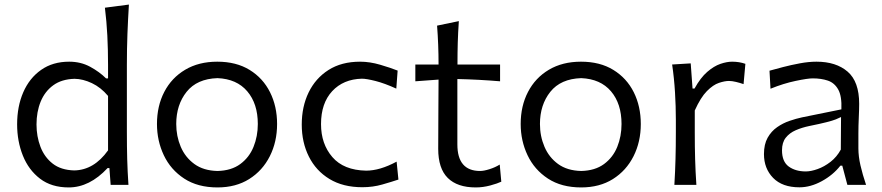

<svg xmlns="http://www.w3.org/2000/svg" viewBox="-20 -801 3822 832"><path d="M277.8 11.2Q203.1 11.2 153.6 -26.6Q104 -64.5 79.1 -126.7Q54.2 -189 54.2 -262.2Q54.2 -339.8 80.8 -401.1Q107.4 -462.4 158 -498Q208.5 -533.7 279.8 -533.7Q330.1 -533.7 370.6 -511.7Q411.1 -489.7 439.5 -461.4H448.2V-519.5Q448.2 -585.4 445.1 -647Q441.9 -708.5 434.6 -767.6L538.6 -781.2Q534.7 -717.8 532.2 -653.3Q529.8 -588.9 529.8 -519.5V-230Q529.8 -165.5 531.2 -111.8Q532.7 -58.1 536.6 0H459.5L454.1 -72.8H446.3Q368.2 11.2 277.8 11.2ZM301.8 -62.5Q387.2 -64 448.2 -149.4V-385.3Q417 -422.4 378.2 -440.7Q339.4 -459 303.2 -459.5Q247.1 -458 210.7 -431.4Q174.3 -404.8 156.2 -360.6Q138.2 -316.4 138.2 -261.7Q138.2 -210 155.3 -165Q172.4 -120.1 208.3 -92Q244.1 -64 301.8 -62.5Z M922.4 11.2Q836.9 11.2 778.3 -27.1Q719.7 -65.4 689.9 -128.2Q660.2 -190.9 660.2 -263.7Q660.2 -341.8 691.9 -402.8Q723.6 -463.9 782.5 -498.8Q841.3 -533.7 921.4 -533.7Q1003.9 -533.7 1061.8 -498Q1119.6 -462.4 1150.1 -401.4Q1180.7 -340.3 1180.7 -263.7Q1180.7 -186.5 1149.2 -124Q1117.7 -61.5 1059.8 -25.1Q1002 11.2 922.4 11.2ZM922.4 -60.1Q982.4 -61.5 1021.2 -90.1Q1060.1 -118.7 1078.6 -164.6Q1097.2 -210.4 1097.2 -263.7Q1097.2 -351.6 1051.5 -405.3Q1005.9 -459 922.4 -462.4Q833.5 -459.5 788.6 -403.1Q743.7 -346.7 743.7 -263.7Q743.7 -210.9 763.2 -165Q782.7 -119.1 822.3 -90.3Q861.8 -61.5 922.4 -60.1Z M1550.3 10.3Q1466.3 10.3 1407.7 -25.4Q1349.1 -61 1318.4 -122.6Q1287.6 -184.1 1287.6 -261.2Q1287.6 -338.9 1317.4 -400.4Q1347.2 -461.9 1403.6 -497.8Q1460 -533.7 1540.5 -533.7Q1582.5 -533.7 1627.4 -520.5Q1672.4 -507.3 1703.1 -495.1L1697.3 -417Q1647 -439.9 1607.4 -450Q1567.9 -460 1548.3 -460Q1467.8 -458 1419.4 -405.8Q1371.1 -353.5 1371.1 -263.2Q1371.1 -177.2 1420.2 -120.4Q1469.2 -63.5 1566.4 -61.5Q1626.5 -61.5 1698.7 -100.6L1706.5 -22.9Q1677.7 -13.2 1636.7 -1.5Q1595.7 10.3 1550.3 10.3Z M2041.5 11.2Q1961.9 11.2 1920.4 -29.8Q1878.9 -70.8 1878.9 -156.2Q1878.9 -239.3 1879.6 -316.7Q1880.4 -394 1880.4 -456.1L1779.8 -448.7V-521.5H1880.4Q1880.4 -606.9 1874 -689.9L1968.3 -709.5Q1964.8 -657.2 1963.6 -615.2Q1962.4 -573.2 1962.4 -521.5H2147V-448.7Q2101.1 -452.6 2054.2 -455.1Q2007.3 -457.5 1961.9 -458.5V-175.3Q1961.9 -60.1 2060.5 -60.1Q2076.7 -60.1 2101.3 -67.9Q2126 -75.7 2145.5 -87.9L2152.3 -13.7Q2136.2 -5.9 2104.5 2.7Q2072.8 11.2 2041.5 11.2Z M2498.5 11.2Q2413.1 11.2 2354.5 -27.1Q2295.9 -65.4 2266.1 -128.2Q2236.3 -190.9 2236.3 -263.7Q2236.3 -341.8 2268.1 -402.8Q2299.8 -463.9 2358.6 -498.8Q2417.5 -533.7 2497.6 -533.7Q2580.1 -533.7 2637.9 -498Q2695.8 -462.4 2726.3 -401.4Q2756.8 -340.3 2756.8 -263.7Q2756.8 -186.5 2725.3 -124Q2693.8 -61.5 2636 -25.1Q2578.1 11.2 2498.5 11.2ZM2498.5 -60.1Q2558.6 -61.5 2597.4 -90.1Q2636.2 -118.7 2654.8 -164.6Q2673.3 -210.4 2673.3 -263.7Q2673.3 -351.6 2627.7 -405.3Q2582 -459 2498.5 -462.4Q2409.7 -459.5 2364.7 -403.1Q2319.8 -346.7 2319.8 -263.7Q2319.8 -210.9 2339.4 -165Q2358.9 -119.1 2398.4 -90.3Q2438 -61.5 2498.5 -60.1Z M2902.3 0Q2905.8 -58.1 2907.2 -111.8Q2908.7 -165.5 2908.7 -230V-282.7Q2908.7 -340.3 2905 -400.9Q2901.4 -461.4 2892.6 -521.5L2973.1 -526.4L2981 -417.5H2989.7Q3015.6 -464.4 3044.7 -489.5Q3073.7 -514.6 3101.8 -524.2Q3129.9 -533.7 3152.3 -533.7Q3183.6 -533.7 3210 -524.4L3202.1 -436.5Q3186.5 -441.9 3169.4 -446Q3152.3 -450.2 3138.7 -450.2Q3120.6 -450.2 3095.5 -441.9Q3070.3 -433.6 3043.2 -406.2Q3016.1 -378.9 2990.7 -322.3V-226.6Q2990.7 -164.6 2992.2 -111.3Q2993.7 -58.1 2997.6 0Z M3444.3 10.7Q3370.1 10.7 3330.3 -30Q3290.5 -70.8 3290.5 -133.3Q3290.5 -175.8 3306.4 -204.1Q3322.3 -232.4 3347.7 -250Q3373 -267.6 3401.6 -277.3Q3430.2 -287.1 3455.6 -292.5L3626 -327.1Q3628.4 -384.3 3612.3 -413.1Q3596.2 -441.9 3567.4 -451.7Q3538.6 -461.4 3501.5 -461.4Q3480 -461.4 3427.7 -450.4Q3375.5 -439.5 3318.8 -416.5L3314.5 -494.6Q3338.9 -501.5 3373.5 -510.5Q3408.2 -519.5 3446.3 -526.6Q3484.4 -533.7 3518.1 -533.7Q3603 -533.7 3653.1 -490.5Q3703.1 -447.3 3703.1 -351.1Q3703.1 -327.6 3701.4 -291.5Q3699.7 -255.4 3699.7 -222.2V-157.7Q3699.7 -123.5 3708.7 -84.2Q3717.8 -44.9 3732.9 0H3651.9L3629.9 -83H3621.6Q3589.8 -42.5 3541 -15.9Q3492.2 10.7 3444.3 10.7ZM3471.7 -58.1Q3494.1 -58.1 3522.9 -68.4Q3551.8 -78.6 3578.9 -99.6Q3606 -120.6 3623.5 -152.8L3624.5 -293.9Q3616.2 -289.6 3602.3 -283.9Q3588.4 -278.3 3561.5 -271.5Q3534.7 -264.6 3486.8 -254.9Q3455.6 -248.5 3428.5 -236.8Q3401.4 -225.1 3385 -204.3Q3368.7 -183.6 3368.7 -149.9Q3368.7 -100.6 3397.9 -79.3Q3427.2 -58.1 3471.7 -58.1Z"/></svg>

Font: Pinar DS2-Regular
Style: Regular
Weight: 400
Designer: Amin Abedi
Version: Version 2.000